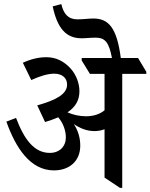

<svg xmlns="http://www.w3.org/2000/svg" viewBox="-20 -906 731 933"><path d="M242 -78C317 -78 370 -123 370 -198C370 -236 360 -270 339 -303C369 -282 403 -269 439 -269C456 -269 473 -272 488 -278V-43L563 7H574V-547H691V-557L651 -624H567C548 -772 507 -816 434 -816C407 -816 387 -812 356 -812C311 -812 289 -839 278 -886L236 -875C259 -767 302 -720 376 -720C398 -720 420 -723 445 -723C492 -723 510 -698 524 -624H377V-612L417 -547H488V-370C465 -351 434 -341 398 -341C367 -341 335 -348 308 -360C348 -387 366 -420 366 -463C366 -500 351 -541 325 -571C291 -609 252 -628 205 -628C168 -628 130 -619 91 -601L132 -517C171 -535 211 -548 244 -548C281 -548 306 -528 306 -495C306 -449 254 -420 161 -394L199 -313C223 -320 244 -328 263 -336C286 -309 300 -273 300 -238C300 -195 270 -163 222 -163C147 -163 98 -227 58 -333L11 -315C56 -188 127 -78 242 -78Z"/></svg>

Font: Noto Serif Devanagari SemiCondensed Medium
Style: Regular
Weight: 500
Width: 4
Designer: Universal Thirst, Indian Type Foundry and the Monotype Design Team
Foundry: Monotype Imaging Inc.
Version: Version 2.004